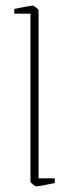

<svg xmlns="http://www.w3.org/2000/svg" viewBox="-20 -657 252 687"><path d="M109 10Q107 10 98 3Q89 -4 89 -7V-608H31V-625Q31 -625 46 -628Q61 -631 77.5 -634Q94 -637 98 -637Q100 -637 109 -630Q118 -623 118 -620V-19H176V-2Q176 -2 161 1Q146 4 130 7Q114 10 109 10Z"/></svg>

Font: Grenze Gotisch Thin
Style: Regular
Weight: 100
Designer: Renata Polastri
Foundry: Omnibus-Type
Version: Version 1.001